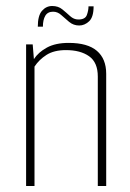

<svg xmlns="http://www.w3.org/2000/svg" viewBox="-20 -620 435 640"><path d="M67 -472H89L93 -423Q108 -446 136.5 -461.5Q165 -477 209 -477Q272 -477 303 -450.5Q334 -424 334 -374V0H306V-365Q306 -412 277 -432.5Q248 -453 200 -453Q160 -453 135 -437Q110 -421 95 -398V0H67ZM106 -531Q106 -568 120 -584Q134 -600 154 -600Q174 -600 187.5 -589Q201 -578 213.5 -566.5Q226 -555 241 -555Q264 -555 269.5 -570Q275 -585 275 -599H292Q292 -563 277 -549Q262 -535 244 -535Q225 -535 210.5 -547Q196 -559 184 -570Q172 -581 157 -581Q139 -581 131 -567.5Q123 -554 123 -531Z"/></svg>

Font: Smooch Sans Thin ExtraLight
Style: Regular
Weight: 250
Version: Version 1.010